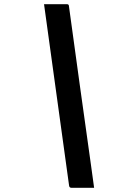

<svg xmlns="http://www.w3.org/2000/svg" viewBox="-20 -770 640 920"><path d="M191 -750H300Q309 -750 310 -743Q336 -553 362.5 -361.5Q389 -170 416 21Q420 48 423.5 75.5Q427 103 431 130H323Q312 130 311 119Q281 -98 251 -315.5Q221 -533 191 -750Z"/></svg>

Font: Recursive Sn Lnr St SmB
Style: Italic
Weight: 600
Italic angle: -15°
Version: Version 1.079;hotconv 1.0.112;makeotfexe 2.5.65598; ttfautoh